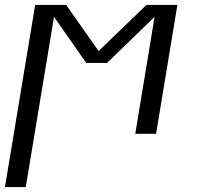

<svg xmlns="http://www.w3.org/2000/svg" viewBox="-24 -540 794 775"><path d="M-4 215 118 -520H243L374 -334L567 -520H692L606 0H522L600 -472L408 -286H324L194 -472L80 215Z"/></svg>

Font: Iosevka Custom Oblique
Style: Regular
Weight: 400
Italic angle: -9°
Designer: Belleve Invis
Foundry: Belleve Invis
Version: Version 27.0.1